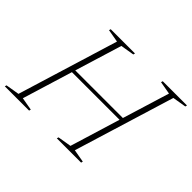

<svg xmlns="http://www.w3.org/2000/svg" viewBox="-170 -893 1116 1116"><g transform="rotate(45 388.0 -335.0)"><path d="M250.5 -645 171 -659 174 -670H373.5L370.5 -659L286.5 -645L197.5 -355H589L678 -645L598.5 -659L601.5 -670H801L798 -659L714 -645L524 -25L603.5 -11L600.5 0H401L404 -11L488 -25L582.5 -334H191L96.5 -25L176 -11L173 0H-26.5L-23.5 -11L60.5 -25Z"/></g></svg>

Font: Newsreader Text ExtraLight
Style: Italic
Weight: 275
Italic angle: -17°
Designer: Hugues Gentile
Foundry: Production Type
Version: Version 1.001